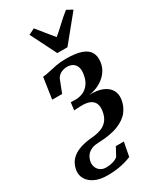

<svg xmlns="http://www.w3.org/2000/svg" viewBox="-307 -939 1096 1297"><g transform="rotate(-30 241.0 -291.0)"><path d="M128.5 263.5Q71 263.5 31.8 245Q-7.5 226.5 -25.5 196Q-43.5 165.5 -39 130.5Q-35 103 -22.8 79.2Q-10.5 55.5 13.2 36.8Q37 18 74.2 5.8Q111.5 -6.5 165.5 -11Q206.5 -14.5 238 -26.8Q269.5 -39 289.2 -64.5Q309 -90 315 -132Q320 -165 310.2 -188Q300.5 -211 274 -222.8Q247.5 -234.5 201 -232.5L151.5 -230L159 -289L195.5 -288Q223 -287.5 251.5 -298.8Q280 -310 301.2 -337.8Q322.5 -365.5 329 -412.5Q333.5 -443.5 325.8 -465Q318 -486.5 300 -497.8Q282 -509 255.5 -509Q235 -509 212.8 -500Q190.5 -491 175.5 -466.5L136.5 -366.5H59L83.5 -531.5Q108 -533 136.5 -540Q165 -547 199.5 -553.5Q234 -560 277 -560Q352.5 -560 396.8 -544.2Q441 -528.5 458 -498Q475 -467.5 469 -423.5Q464.5 -390 448 -363.2Q431.5 -336.5 406.8 -316.8Q382 -297 352.2 -285Q322.5 -273 290.5 -269.5Q356 -271.5 396.2 -254Q436.5 -236.5 453.5 -205.5Q470.5 -174.5 465 -136Q458.5 -88 429.2 -49Q400 -10 340.2 14Q280.5 38 182 41Q154.5 42 135 49.5Q115.5 57 102.5 69.2Q89.5 81.5 82.5 97Q75.5 112.5 73 129Q70.5 150 78.2 169.2Q86 188.5 103.8 200.5Q121.5 212.5 148 212.5Q176 212.5 200.2 205.2Q224.5 198 239.5 185L274.5 120H337L316 229Q298 236.5 271.8 244.5Q245.5 252.5 210.2 258Q175 263.5 128.5 263.5ZM145.5 -823 192.5 -846Q218 -815 244 -782.2Q270 -749.5 297 -717.5Q335 -749.5 369.5 -782.2Q404 -815 443.5 -846L488 -821.5L325.5 -622H246.5Z"/></g></svg>

Font: Merriweather 36pt
Style: Bold Italic
Weight: 700
Italic angle: -7.8°
Version: Version 2.101